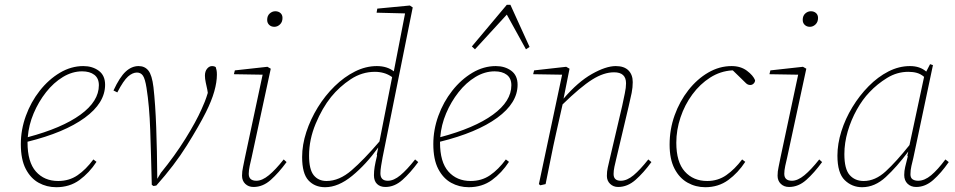

<svg xmlns="http://www.w3.org/2000/svg" viewBox="-20 -769 3988 802"><path d="M323 -471Q282 -471 243 -447.5Q204 -424 172.5 -384Q141 -344 120.5 -295.5Q100 -247 96 -196Q239 -234 316 -290Q393 -346 393 -413Q393 -442 374 -456.5Q355 -471 323 -471ZM215 13Q175 13 141.5 -5.5Q108 -24 87.5 -63.5Q67 -103 67 -167Q67 -227 88 -285Q109 -343 146 -390Q183 -437 230 -465Q277 -493 328 -493Q366 -493 392.5 -473.5Q419 -454 419 -415Q419 -339 334 -277Q249 -215 95 -177V-174Q95 -92 130 -52.5Q165 -13 223 -13Q269 -13 304 -37Q339 -61 370 -103L383 -93Q353 -47 312 -17Q271 13 215 13Z M614 3Q611 -125 607.5 -226Q604 -327 592 -402Q586 -440 577 -453Q568 -466 552 -466Q534 -466 515 -449.5Q496 -433 470 -383L454 -391Q480 -447 505 -470Q530 -493 559 -493Q585 -493 600 -474Q615 -455 621 -405Q629 -334 632.5 -237.5Q636 -141 637 -22L652 -47Q710 -118 754.5 -189.5Q799 -261 822 -313Q829 -328 835.5 -344.5Q842 -361 848 -381L846 -394Q843 -408 839.5 -424Q836 -440 836 -453Q836 -471 845 -482Q854 -493 866 -493Q875 -493 881 -489Q883 -483 884.5 -476Q886 -469 886 -457Q886 -426 875 -387Q864 -348 840 -300Q812 -244 760.5 -161.5Q709 -79 633 6L621 8Z M991 -35Q991 -53 995 -70.5Q999 -88 1003 -110L1077 -457L957 -459L961 -475L1097 -490L1111 -482L1031 -111Q1027 -95 1023 -76Q1019 -57 1019 -43Q1019 -14 1051 -14Q1075 -14 1103 -37Q1131 -60 1165 -103L1177 -92Q1144 -47 1111 -17.5Q1078 12 1039 12Q1018 12 1004.5 -1Q991 -14 991 -35ZM1126 -657Q1113 -657 1104.5 -665Q1096 -673 1096 -686Q1096 -703 1106.5 -712.5Q1117 -722 1130 -722Q1143 -722 1151.5 -714.5Q1160 -707 1160 -694Q1160 -677 1149.5 -667Q1139 -657 1126 -657Z M1271 -119Q1271 -61 1290.5 -37Q1310 -13 1344 -13Q1397 -13 1448.5 -57.5Q1500 -102 1565 -178L1618 -447Q1601 -459 1583 -464Q1565 -469 1546 -469Q1492 -469 1445 -438Q1398 -407 1363 -364Q1326 -318 1298.5 -252Q1271 -186 1271 -119ZM1590 12Q1568 12 1555 -0.5Q1542 -13 1542 -37Q1542 -54 1545 -72.5Q1548 -91 1555 -119L1554 -123L1560 -153Q1509 -82 1451 -34.5Q1393 13 1338 13Q1295 13 1268.5 -15.5Q1242 -44 1242 -113Q1242 -164 1259.5 -217.5Q1277 -271 1307.5 -320.5Q1338 -370 1378 -409Q1418 -448 1463 -470.5Q1508 -493 1554 -493Q1597 -493 1625 -471L1672 -713L1553 -716L1556 -733L1692 -746L1704 -738L1578 -111Q1575 -95 1572 -76.5Q1569 -58 1569 -45Q1569 -14 1600 -14Q1625 -14 1652.5 -37Q1680 -60 1714 -103L1727 -92Q1694 -47 1661 -17.5Q1628 12 1590 12Z M2046 -471Q2005 -471 1966 -447.5Q1927 -424 1895.5 -384Q1864 -344 1843.5 -295.5Q1823 -247 1819 -196Q1962 -234 2039 -290Q2116 -346 2116 -413Q2116 -442 2097 -456.5Q2078 -471 2046 -471ZM1938 13Q1898 13 1864.5 -5.5Q1831 -24 1810.5 -63.5Q1790 -103 1790 -167Q1790 -227 1811 -285Q1832 -343 1869 -390Q1906 -437 1953 -465Q2000 -493 2051 -493Q2089 -493 2115.5 -473.5Q2142 -454 2142 -415Q2142 -339 2057 -277Q1972 -215 1818 -177V-174Q1818 -92 1853 -52.5Q1888 -13 1946 -13Q1992 -13 2027 -37Q2062 -61 2093 -103L2106 -93Q2076 -47 2035 -17Q1994 13 1938 13ZM2177 -563 2097 -708 1964 -563 1951 -575 2097 -749H2112L2192 -573Z M2562 12Q2542 12 2528.5 -1Q2515 -14 2515 -34Q2515 -53 2518.5 -68Q2522 -83 2527 -105L2579 -327Q2585 -356 2590 -379.5Q2595 -403 2595 -421Q2595 -467 2545 -467Q2502 -467 2453.5 -436.5Q2405 -406 2330 -333L2303 -213Q2291 -160 2280.5 -106.5Q2270 -53 2259 0L2237 5L2231 0L2328 -457L2207 -459L2211 -475L2345 -490L2359 -482L2334 -357Q2394 -427 2452.5 -460Q2511 -493 2552 -493Q2587 -493 2605 -475Q2623 -457 2623 -426Q2623 -404 2618.5 -381Q2614 -358 2606 -325L2554 -105Q2550 -89 2546.5 -72.5Q2543 -56 2543 -42Q2543 -14 2573 -14Q2599 -14 2626.5 -37Q2654 -60 2688 -103L2701 -92Q2668 -47 2634.5 -17.5Q2601 12 2562 12Z M2926 13Q2886 13 2852 -6Q2818 -25 2797.5 -64.5Q2777 -104 2777 -165Q2777 -229 2798 -287.5Q2819 -346 2855.5 -392.5Q2892 -439 2938.5 -466Q2985 -493 3036 -493Q3074 -493 3100 -473.5Q3126 -454 3134 -434Q3134 -426 3128 -420Q3122 -414 3114 -414Q3104 -414 3096.5 -421Q3089 -428 3074 -443L3041 -475H3038Q2989 -472 2946.5 -445Q2904 -418 2872 -374.5Q2840 -331 2822.5 -278.5Q2805 -226 2805 -173Q2805 -92 2840.5 -52.5Q2876 -13 2934 -13Q2979 -13 3014 -37.5Q3049 -62 3080 -103L3093 -93Q3063 -47 3022 -17Q2981 13 2926 13Z M3228 -35Q3228 -53 3232 -70.5Q3236 -88 3240 -110L3314 -457L3194 -459L3198 -475L3334 -490L3348 -482L3268 -111Q3264 -95 3260 -76Q3256 -57 3256 -43Q3256 -14 3288 -14Q3312 -14 3340 -37Q3368 -60 3402 -103L3414 -92Q3381 -47 3348 -17.5Q3315 12 3276 12Q3255 12 3241.5 -1Q3228 -14 3228 -35ZM3363 -657Q3350 -657 3341.5 -665Q3333 -673 3333 -686Q3333 -703 3343.5 -712.5Q3354 -722 3367 -722Q3380 -722 3388.5 -714.5Q3397 -707 3397 -694Q3397 -677 3386.5 -667Q3376 -657 3363 -657Z M3507 -125Q3507 -63 3529 -38Q3551 -13 3588 -13Q3636 -13 3680 -53.5Q3724 -94 3779 -163L3840 -448Q3826 -460 3810 -464.5Q3794 -469 3774 -469Q3727 -469 3685.5 -443.5Q3644 -418 3612 -384Q3583 -354 3559 -311Q3535 -268 3521 -220Q3507 -172 3507 -125ZM3807 12Q3785 12 3771 -1.5Q3757 -15 3757 -38Q3757 -55 3761 -71.5Q3765 -88 3772 -116L3770 -119L3774 -136Q3726 -72 3680 -29.5Q3634 13 3581 13Q3539 13 3508.5 -16.5Q3478 -46 3478 -119Q3478 -168 3494.5 -220.5Q3511 -273 3540.5 -321.5Q3570 -370 3608.5 -409Q3647 -448 3691 -470.5Q3735 -493 3781 -493Q3823 -493 3849 -470L3865 -501L3877 -497L3795 -109Q3791 -93 3787 -75.5Q3783 -58 3783 -41Q3783 -26 3792 -20Q3801 -14 3815 -14Q3842 -14 3869.5 -37Q3897 -60 3929 -103L3943 -92Q3911 -46 3878 -17Q3845 12 3807 12Z"/></svg>

Font: Source Serif 4 SmText ExtraLight
Style: Italic
Weight: 200
Italic angle: -12°
Designer: Frank Grießhammer
Foundry: Adobe
Version: Version 4.005;hotconv 1.1.0;makeotfexe 2.6.0